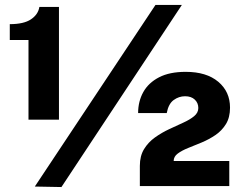

<svg xmlns="http://www.w3.org/2000/svg" viewBox="-20 -751 973 775"><path d="M95 -268V-589.5H19.5V-653.5Q76 -653.5 105 -673Q134 -692.5 139 -723H218V-268ZM714 -731 228 4 120.5 2 607.5 -731ZM544.5 0V-54V-81.5Q544.5 -121.5 561.5 -149.2Q578.5 -177 605.5 -196.2Q632.5 -215.5 662.5 -229.5Q692.5 -243.5 719.5 -255.8Q746.5 -268 763.5 -282Q780.5 -296 780.5 -315Q780.5 -335.5 766.2 -349Q752 -362.5 727 -362.5Q702 -362.5 681 -347.2Q660 -332 653 -294.5H537.5Q537.5 -342 558.5 -379.5Q579.5 -417 622 -439Q664.5 -461 729.5 -461Q813.5 -461 861 -421Q908.5 -381 908.5 -316.5Q908.5 -277 892 -250.2Q875.5 -223.5 849.8 -206Q824 -188.5 794.8 -176.2Q765.5 -164 739.8 -153.8Q714 -143.5 697.5 -131.2Q681 -119 681 -101H905.5V0Z"/></svg>

Font: Public Sans Black
Style: Regular
Weight: 900
Designer: The Public Sans Project Authors: Dan O. Williams and USWDS (Libre Franklin designed by Pablo Impallari and Rodrigo Fuenz
Version: Version 1.007